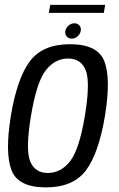

<svg xmlns="http://www.w3.org/2000/svg" viewBox="-20 -788 502 812"><path d="M174 4.5Q56.5 4.5 28.5 -68.5Q0.5 -141.5 26 -298.5Q52.5 -457.5 106.5 -529.2Q160.5 -601 276 -601Q393.5 -601 421.5 -528.5Q449.5 -456 424 -298.5Q397.5 -139.5 343.5 -67.5Q289.5 4.5 174 4.5ZM182.5 -56.5Q237 -56.5 276 -105.5Q315 -154.5 339 -298Q362.5 -441 342.5 -490.8Q322.5 -540.5 268 -540.5Q213 -540.5 174 -491.2Q135 -442 111 -298Q87.5 -155.5 107.5 -106Q127.5 -56.5 182.5 -56.5ZM284 -624.5Q270 -624.5 262 -634Q254 -643.5 256.5 -657.5Q259 -670.5 270 -680Q281 -689.5 295 -689.5Q308 -689.5 316 -680Q324 -670.5 321.5 -657.5Q319 -644 308 -634.2Q297 -624.5 284 -624.5ZM186.5 -733.5 192.5 -767.5H425L419 -733.5Z"/></svg>

Font: Anybody
Style: Italic
Weight: 400
Italic angle: -10°
Designer: Tyler Finck
Foundry: Etcetera Type Company
Version: Version 1.010; ttfautohint (v1.8.3) -l 8 -r 50 -G 200 -x 14 